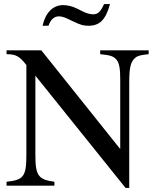

<svg xmlns="http://www.w3.org/2000/svg" viewBox="-20 -908 762 939"><path d="M489 -888C472 -851 459 -838 436 -838C421 -838 402 -843 383 -853L359 -865C335 -877 311 -883 289 -883C239 -883 203 -847 188 -782H217C228 -813 245 -828 268 -828C280 -828 294 -824 309 -817L332 -806C373 -786 388 -782 413 -782C468 -782 497 -812 518 -888ZM707 -662H470V-643C514 -638 532 -636 549 -617C564 -600 568 -570 568 -519V-179L182 -662H12V-643C61 -643 76 -631 109 -590V-150C109 -43 94 -28 12 -19V0H246V-19C169 -30 153 -47 153 -150V-538L594 11H612V-507C612 -586 622 -608 641 -625C654 -636 669 -639 707 -643Z"/></svg>

Font: STIX Math
Style: Regular
Weight: 400
Designer: MicroPress Inc., with final additions and corrections provided by Coen Hoffman, Elsevier (retired)
Version: Version 1.1.0